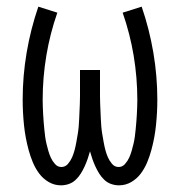

<svg xmlns="http://www.w3.org/2000/svg" viewBox="-20 -548 540 576"><path d="M163 8Q143 8 126 -2Q109 -12 97.5 -27.5Q86 -43 78.5 -61Q71 -79 66 -97.5Q61 -116 57.5 -134.5Q54 -153 52 -172.5Q50 -192 49 -211Q48 -230 48 -249Q48 -320 60 -390.5Q72 -461 95 -528L152 -510Q130 -447 119 -381Q108 -315 108 -248Q108 -237 108.5 -226Q109 -215 109.5 -204Q110 -193 111 -182Q112 -171 113 -160Q114 -149 115.5 -138Q117 -127 119.5 -116.5Q122 -106 125 -95.5Q128 -85 132.5 -75Q137 -65 145 -56Q153 -47 164 -47Q176 -47 184 -56.5Q192 -66 196.5 -76.5Q201 -87 204 -98.5Q207 -110 209 -121.5Q211 -133 213 -144.5Q215 -156 216 -167.5Q217 -179 217.5 -190.5Q218 -202 218.5 -213.5Q219 -225 219.5 -236.5Q220 -248 220 -260V-338H280V-260Q280 -248 280.5 -236.5Q281 -225 281.5 -213.5Q282 -202 282.5 -190.5Q283 -179 284 -167.5Q285 -156 287 -144.5Q289 -133 291 -121.5Q293 -110 296 -98.5Q299 -87 303.5 -76.5Q308 -66 316 -56.5Q324 -47 336 -47Q347 -47 355 -56Q363 -65 367.5 -75Q372 -85 375 -95.5Q378 -106 380.5 -116.5Q383 -127 384.5 -138Q386 -149 387 -160Q388 -171 389 -182Q390 -193 390.5 -204Q391 -215 391.5 -226Q392 -237 392 -248Q392 -315 381 -381Q370 -447 348 -510L405 -528Q428 -461 440 -390.5Q452 -320 452 -249Q452 -230 451 -211Q450 -192 448 -172.5Q446 -153 442.5 -134.5Q439 -116 434 -97.5Q429 -79 421.5 -61Q414 -43 402.5 -27.5Q391 -12 374 -2Q357 8 337 8Q325 8 313.5 4Q302 0 293 -8.5Q284 -17 277.5 -27.5Q271 -38 266 -49Q261 -60 257 -71.5Q253 -83 250 -94Q247 -83 243 -71.5Q239 -60 234 -49Q229 -38 222.5 -27.5Q216 -17 207 -8.5Q198 0 186.5 4Q175 8 163 8Z"/></svg>

Font: Iosevka SS04 Light
Style: Regular
Weight: 300
Monospace: yes
Designer: Belleve Invis
Foundry: Belleve Invis
Version: Version 19.0.0; ttfautohint (v1.8.4)